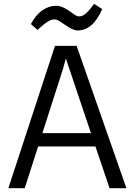

<svg xmlns="http://www.w3.org/2000/svg" viewBox="-20 -988 706 1008"><path d="M268.6 -747.1H382.3L643.6 0H555.2L481 -219.2H180.2L109.9 0H23.9ZM457.5 -289.1 325.7 -681.2 310.5 -625.5 202.6 -289.1ZM516.6 -940.4Q468.3 -828.1 386.7 -828.1Q363.3 -828.1 321.8 -857.4Q306.6 -868.2 291.7 -877.2Q276.9 -886.2 265.1 -886.2Q253.4 -886.2 243.4 -881.3Q233.4 -876.5 222.2 -868.7Q210.9 -860.8 199.2 -850.6L176.8 -831.1L142.1 -861.8Q169.4 -912.1 203.9 -934.8Q238.3 -957.5 272 -957.5H278.3Q305.2 -957.5 344.7 -929.7L372.1 -910.6Q384.8 -901.9 396 -901.9Q407.2 -901.9 417 -907.5Q426.8 -913.1 436.3 -922.4Q445.8 -931.6 455.1 -943.4L474.1 -967.8Z"/></svg>

Font: Armata
Style: Regular
Weight: 400
Designer: Viktoriya Grabowska
Foundry: Viktoriya Grabowska
Version: Version 1.003